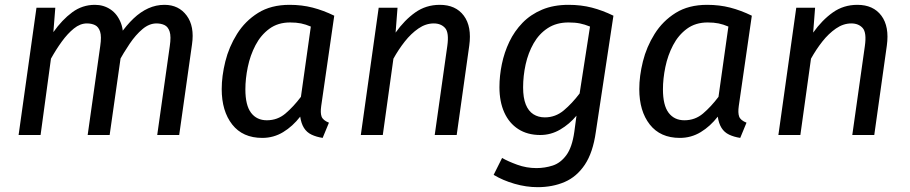

<svg xmlns="http://www.w3.org/2000/svg" viewBox="-20 -559 3766 795"><path d="M373 -539Q409 -539 437.5 -520Q466 -501 480.5 -464Q495 -427 487 -372L434 0H343L395 -368Q401 -408 394.5 -428Q388 -448 373.5 -455Q359 -462 340 -462Q312 -462 286 -441Q260 -420 236 -387Q212 -354 191 -316L148 0H57L131 -527H209L201 -426Q237 -477 279 -508Q321 -539 373 -539ZM661 -539Q720 -539 753 -494.5Q786 -450 775 -375L722 0H631L683 -368Q689 -408 682.5 -428Q676 -448 661.5 -455Q647 -462 628 -462Q598 -462 570 -438.5Q542 -415 517 -378Q492 -341 470 -301L476 -415Q504 -455 533 -482.5Q562 -510 594 -524.5Q626 -539 661 -539Z M1179 -539Q1230 -539 1274.5 -527.5Q1319 -516 1364 -494L1310 -120Q1306 -92 1311.5 -76.5Q1317 -61 1342 -51L1316 12Q1290 8 1270 -1.5Q1250 -11 1238.5 -29.5Q1227 -48 1223 -76Q1192 -36 1152.5 -12Q1113 12 1066 12Q985 12 941.5 -43.5Q898 -99 898 -190Q898 -244 913 -304.5Q928 -365 961.5 -418.5Q995 -472 1048.5 -505.5Q1102 -539 1179 -539ZM1181 -466Q1131 -466 1095.5 -440Q1060 -414 1038 -372Q1016 -330 1006 -281.5Q996 -233 996 -189Q996 -123 1019.5 -92Q1043 -61 1085 -61Q1129 -61 1162 -89Q1195 -117 1226 -158L1267 -449Q1246 -458 1226.5 -462Q1207 -466 1181 -466Z M1801 -539Q1867 -539 1900.5 -494Q1934 -449 1923 -370L1871 0H1780L1832 -368Q1840 -424 1823 -443Q1806 -462 1776 -462Q1743 -462 1712.5 -441Q1682 -420 1656 -387Q1630 -354 1609 -316L1565 0H1474L1548 -527H1626L1618 -424Q1655 -476 1699.5 -507.5Q1744 -539 1801 -539Z M2334 -539Q2386 -539 2430.5 -527.5Q2475 -516 2520 -494L2447 -12Q2435 73 2401.5 123Q2368 173 2318 194.5Q2268 216 2206 216Q2159 216 2110.5 202Q2062 188 2024 165L2059 95Q2083 109 2121.5 123Q2160 137 2201 137Q2236 137 2268.5 126.5Q2301 116 2325 83.5Q2349 51 2358 -13L2367 -80Q2338 -45 2299.5 -22.5Q2261 0 2217 0Q2164 0 2126 -24.5Q2088 -49 2068 -93.5Q2048 -138 2048 -198Q2048 -245 2058 -293.5Q2068 -342 2089 -386Q2110 -430 2143.5 -464.5Q2177 -499 2224.5 -519Q2272 -539 2334 -539ZM2334 -466Q2284 -466 2248 -442.5Q2212 -419 2189.5 -379.5Q2167 -340 2156.5 -292.5Q2146 -245 2146 -197Q2146 -154 2157 -126.5Q2168 -99 2188.5 -86Q2209 -73 2236 -73Q2280 -73 2314.5 -102Q2349 -131 2380 -172L2423 -449Q2401 -458 2381 -462Q2361 -466 2334 -466Z M2908 -539Q2959 -539 3003.5 -527.5Q3048 -516 3093 -494L3039 -120Q3035 -92 3040.5 -76.5Q3046 -61 3071 -51L3045 12Q3019 8 2999 -1.5Q2979 -11 2967.5 -29.5Q2956 -48 2952 -76Q2921 -36 2881.5 -12Q2842 12 2795 12Q2714 12 2670.5 -43.5Q2627 -99 2627 -190Q2627 -244 2642 -304.5Q2657 -365 2690.5 -418.5Q2724 -472 2777.5 -505.5Q2831 -539 2908 -539ZM2910 -466Q2860 -466 2824.5 -440Q2789 -414 2767 -372Q2745 -330 2735 -281.5Q2725 -233 2725 -189Q2725 -123 2748.5 -92Q2772 -61 2814 -61Q2858 -61 2891 -89Q2924 -117 2955 -158L2996 -449Q2975 -458 2955.5 -462Q2936 -466 2910 -466Z M3530 -539Q3596 -539 3629.5 -494Q3663 -449 3652 -370L3600 0H3509L3561 -368Q3569 -424 3552 -443Q3535 -462 3505 -462Q3472 -462 3441.5 -441Q3411 -420 3385 -387Q3359 -354 3338 -316L3294 0H3203L3277 -527H3355L3347 -424Q3384 -476 3428.5 -507.5Q3473 -539 3530 -539Z"/></svg>

Font: Fira Sans Variable
Style: Italic
Weight: 397
Italic angle: -8°
Designer: Carrois Corporate & Edenspiekermann AG
Foundry: Carrois Corporate GbR & Edenspiekermann AG
Version: Version 4.202